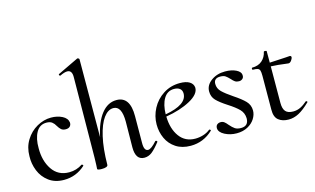

<svg xmlns="http://www.w3.org/2000/svg" viewBox="-88 -978 2038 1244"><g transform="rotate(-15 930.5 -356.0)"><path d="M30 -193Q30 -253 59 -300Q88 -347 134 -373Q180 -399 229 -399Q271 -399 303.5 -382.5Q336 -366 340 -337Q341 -321 331.5 -311Q322 -301 303 -301Q284 -301 273 -310.5Q262 -320 252 -337Q243 -354 229.5 -364.5Q216 -375 192 -375Q146 -375 123 -333.5Q100 -292 101 -228Q100 -143 139.5 -84.5Q179 -26 253 -26Q302 -26 342 -53H343Q346 -53 349.5 -49.5Q353 -46 351 -43Q290 13 208 13Q148 13 107 -17.5Q66 -48 47 -95.5Q28 -143 30 -193Z M847 -78Q850 -78 853 -74.5Q856 -71 855 -69Q823 -28 799.5 -9.5Q776 9 748 9Q689 9 689 -76L691 -248Q691 -354 635 -354Q599 -354 569.5 -314Q540 -274 522 -196Q504 -118 503 -9Q503 -1 492.5 3.5Q482 8 462 8Q436 8 432 1Q432 -2 433.5 -25Q435 -48 435 -74L440 -610Q442 -661 408 -661Q390 -661 359 -646H358Q354 -646 351.5 -651Q349 -656 353 -658L493 -725H495Q498 -725 502 -722Q506 -719 506 -717L504 -194Q524 -291 566.5 -345Q609 -399 668 -399Q759 -399 758 -267L757 -89Q756 -34 784 -34Q805 -34 843 -77Q844 -78 847 -78Z M1201 -58Q1204 -58 1207 -55Q1210 -52 1208 -49Q1144 12 1058 12Q1000 12 959.5 -14.5Q919 -41 899 -84.5Q879 -128 879 -178Q879 -234 906 -285Q933 -336 982 -367.5Q1031 -399 1093 -399Q1135 -399 1158 -384.5Q1181 -370 1183 -345Q1184 -301 1117 -264.5Q1050 -228 953 -212Q955 -129 993 -77Q1031 -25 1099 -25Q1125 -25 1151.5 -33Q1178 -41 1199 -58ZM953 -227Q1100 -253 1100 -328Q1100 -349 1086 -360.5Q1072 -372 1047 -372Q1002 -372 978 -332Q954 -292 953 -227Z M1250 -54Q1250 -70 1259.5 -78Q1269 -86 1284 -86Q1297 -86 1307 -78.5Q1317 -71 1329 -56Q1347 -35 1362 -25Q1377 -15 1402 -15Q1453 -15 1453 -67Q1452 -103 1428 -127.5Q1404 -152 1357 -182Q1309 -213 1286 -237Q1263 -261 1263 -297Q1263 -339 1302 -367.5Q1341 -396 1395 -396Q1439 -396 1469.5 -381Q1500 -366 1500 -342Q1501 -328 1491.5 -319.5Q1482 -311 1468 -311Q1452 -311 1441.5 -318Q1431 -325 1419 -339Q1403 -356 1391 -364Q1379 -372 1357 -372Q1314 -372 1314 -334Q1314 -303 1337 -280.5Q1360 -258 1406 -227Q1456 -194 1481 -168Q1506 -142 1506 -105Q1506 -77 1489 -50Q1472 -23 1440.5 -6Q1409 11 1367 11Q1323 11 1287 -8Q1251 -27 1250 -54Z M1853 -74Q1856 -74 1859.5 -70.5Q1863 -67 1860 -65Q1818 -24 1784 -6Q1750 12 1715 12Q1673 12 1647 -9Q1621 -30 1622 -80L1623 -306Q1623 -331 1619.5 -341.5Q1616 -352 1606 -356Q1596 -360 1573 -360Q1569 -360 1569 -367Q1569 -374 1572 -374Q1614 -374 1639.5 -396.5Q1665 -419 1672 -454Q1672 -457 1679 -457Q1683 -457 1687 -456Q1691 -455 1691 -453V-376Q1715 -377 1800 -382Q1820 -384 1827 -384Q1831 -384 1834 -381Q1837 -378 1837 -374Q1836 -364 1826.5 -351.5Q1817 -339 1806 -340Q1730 -350 1691 -351L1690 -106Q1690 -67 1705.5 -49Q1721 -31 1757 -31Q1783 -31 1805.5 -42Q1828 -53 1852 -74Z"/></g></svg>

Font: Cormorant Upright Medium
Style: Regular
Weight: 500
Designer: Christian Thalmann (Catharsis Fonts)
Foundry: Catharsis Fonts
Version: Version 3.302